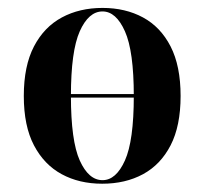

<svg xmlns="http://www.w3.org/2000/svg" viewBox="-20 -448 512 480"><path d="M96.8 -204V-212.9H374.2V-204ZM235.5 11.3Q178.2 11.3 134.3 -12.5Q90.3 -36.3 64.9 -84.7Q39.5 -133.1 39.5 -208.1Q39.5 -283.1 64.9 -331.9Q90.3 -380.6 134.7 -404.4Q179 -428.2 236.3 -428.2Q293.5 -428.2 337.5 -404.4Q381.5 -380.6 406.5 -331.9Q431.5 -283.1 431.5 -208.1Q431.5 -133.1 406.5 -84.7Q381.5 -36.3 337.5 -12.5Q293.5 11.3 235.5 11.3ZM236.3 2.4Q270.2 2.4 292.3 -46.8Q314.5 -96 314.5 -208.1Q314.5 -320.2 292.3 -369.8Q270.2 -419.4 236.3 -419.4Q201.6 -419.4 179.4 -369.8Q157.3 -320.2 157.3 -208.1Q157.3 -96 179.4 -46.8Q201.6 2.4 236.3 2.4Z"/></svg>

Font: Playfair 144pt SemiCondensed
Style: Bold
Weight: 700
Width: 4
Designer: Claus Eggers Sørensen
Foundry: Claus Eggers Sørensen
Version: Version 2.203